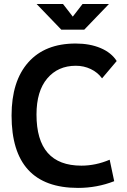

<svg xmlns="http://www.w3.org/2000/svg" viewBox="-20 -918 626 948"><path d="M365.2 9.8Q37.1 9.8 37.1 -347.7Q37.1 -517.1 119.6 -610.1Q202.1 -703.1 353.5 -703.1Q423.3 -703.1 476.6 -680.7Q529.8 -658.2 556.2 -616.7L483.9 -531.2Q461.9 -561 428 -577.1Q394 -593.3 354.5 -593.3Q266.1 -593.3 213.1 -530.5Q160.2 -467.8 160.2 -352.5Q160.2 -100.1 381.8 -100.1Q452.6 -100.1 521.5 -129.4L543.9 -23.4Q459 9.8 365.2 9.8ZM282.7 -771.5 160.6 -898.4H291L339.4 -835.9L387.7 -898.4H518.1L396 -771.5Z"/></svg>

Font: Cascadia Mono NF SemiBold
Style: Regular
Weight: 600
Monospace: yes
Designer: Aaron Bell
Foundry: Saja Typeworks
Version: Version 2404.023; ttfautohint (v1.8.4)